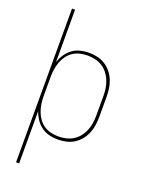

<svg xmlns="http://www.w3.org/2000/svg" viewBox="-173 -817 846 1115"><g transform="rotate(20 250.0 -260.0)"><path d="M72 215V-735H91V-412Q100 -438 115 -460.5Q130 -483 152 -499Q174 -515 200.5 -521.5Q227 -528 254 -528Q280 -528 306 -522Q332 -516 354 -502Q376 -488 392.5 -467.5Q409 -447 419 -422.5Q429 -398 432.5 -372Q436 -346 436 -320V-200Q436 -174 432.5 -148Q429 -122 419 -97.5Q409 -73 392.5 -52.5Q376 -32 354 -18Q332 -4 306 2Q280 8 254 8Q227 8 200.5 1.5Q174 -5 152 -21Q130 -37 115 -59.5Q100 -82 91 -108V215ZM251 -10Q275 -10 298.5 -15.5Q322 -21 342 -33.5Q362 -46 377 -65Q392 -84 401 -106.5Q410 -129 413.5 -152.5Q417 -176 417 -200V-320Q417 -344 413.5 -367.5Q410 -391 401 -413.5Q392 -436 377 -455Q362 -474 342 -486.5Q322 -499 298.5 -504.5Q275 -510 251 -510Q227 -510 204 -504.5Q181 -499 161.5 -486Q142 -473 128 -453.5Q114 -434 106 -412Q98 -390 94.5 -366.5Q91 -343 91 -320V-200Q91 -177 94.5 -153.5Q98 -130 106 -108Q114 -86 128 -66.5Q142 -47 161.5 -34Q181 -21 204 -15.5Q227 -10 251 -10Z"/></g></svg>

Font: Iosevka Curly Thin
Style: Regular
Weight: 100
Monospace: yes
Designer: Belleve Invis
Foundry: Belleve Invis
Version: Version 22.1.2; ttfautohint (v1.8.4)